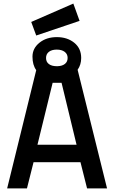

<svg xmlns="http://www.w3.org/2000/svg" viewBox="-20 -1056 639 1076"><path d="M435 -731Q435 -693 415 -665L580 0H468L431 -147H168L131 0H20L183 -663Q162 -692 162 -738.5Q162 -785 201 -816.5Q240 -848 298.5 -848Q357 -848 396 -816.5Q435 -785 435 -731ZM275 -592 190 -245H409L325 -592ZM155 -933 391 -1036 426 -939 183 -857ZM298 -685H303Q329 -686 344 -698Q359 -710 359 -731.5Q359 -753 342.5 -765.5Q326 -778 298 -778Q270 -778 254 -765.5Q238 -753 238 -731Q238 -709 254 -697Q270 -685 298 -685Z"/></svg>

Font: TitilliumWeb-SemiBold
Style: SemiBold
Weight: 600
Version: Version 1.001;PS 57.000;hotconv 1.0.70;makeotf.lib2.5.55311